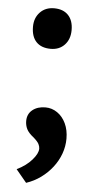

<svg xmlns="http://www.w3.org/2000/svg" viewBox="-53 -572 387 797"><g transform="rotate(5 140.5 -173.0)"><path d="M43 140Q82 121 105.5 94Q129 67 129 47Q129 38 124 28Q119 18 102 3Q80 -14 72.5 -29.5Q65 -45 65 -63Q65 -92 86 -109Q107 -126 140 -126Q167 -126 189.5 -110.5Q212 -95 225 -67.5Q238 -40 238 -4Q238 28 227 58.5Q216 89 195.5 115.5Q175 142 147.5 162Q120 182 87 193ZM59 -455Q59 -492 81.5 -515.5Q104 -539 140 -539Q178 -539 199 -517Q220 -495 220 -455Q220 -417 198 -393.5Q176 -370 140 -370Q101 -370 80 -392Q59 -414 59 -455Z"/></g></svg>

Font: Mach SemiBold
Style: Regular
Weight: 600
Version: Version 1.002